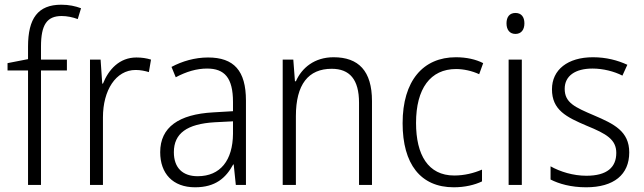

<svg xmlns="http://www.w3.org/2000/svg" viewBox="-20 -785 2732 815"><path d="M264 -486V-532H154V-587C154 -680 179 -717 242 -717C264 -717 289 -712 310 -704L324 -750C300 -759 273 -765 240 -765C141 -765 99 -707 99 -587V-534L12 -517V-486H99V0H154V-486Z M559 -541C487 -541 441 -490 417 -430H414L407 -532H362V0H417V-287C417 -401 471 -488 556 -488C576 -488 595 -484 612 -479L621 -532C602 -538 581 -541 559 -541Z M863 -541C807 -541 753 -525 708 -501L726 -457C771 -481 815 -494 859 -494C933 -494 969 -455 969 -352V-313L885 -308C739 -300 660 -245 660 -139C660 -49 713 10 808 10C895 10 939 -30 970 -87H972L981 0H1024V-358C1024 -485 973 -541 863 -541ZM891 -266 969 -270V-217C968 -105 916 -37 819 -37C756 -37 718 -72 718 -139C718 -219 774 -259 891 -266Z M1396 -542C1315 -542 1261 -497 1236 -440H1232L1225 -532H1180V0H1236V-292C1236 -427 1289 -493 1388 -493C1464 -493 1504 -448 1504 -349V0H1559V-356C1559 -484 1502 -542 1396 -542Z M1906 10C1953 10 1995 0 2026 -15V-65C1991 -50 1951 -40 1908 -40C1797 -40 1746 -128 1746 -263C1746 -409 1807 -492 1916 -492C1948 -492 1984 -484 2014 -470L2031 -517C2000 -533 1960 -542 1915 -542C1776 -542 1689 -442 1689 -262C1689 -89 1765 10 1906 10Z M2168 -730C2143 -730 2130 -713 2130 -686C2130 -658 2144 -641 2168 -641C2192 -641 2206 -658 2206 -686C2206 -713 2193 -730 2168 -730ZM2195 -532H2139V0H2195Z M2651 -138C2651 -228 2586 -259 2502 -295C2420 -330 2377 -349 2377 -408C2377 -463 2422 -494 2495 -494C2540 -494 2587 -482 2622 -464L2643 -510C2602 -529 2553 -542 2497 -542C2390 -542 2323 -489 2323 -406C2323 -318 2384 -288 2471 -251C2554 -217 2596 -193 2596 -136C2596 -75 2557 -39 2469 -39C2413 -39 2358 -56 2317 -79V-23C2352 -5 2403 10 2468 10C2586 10 2651 -44 2651 -138Z"/></svg>

Font: Noto Sans Telugu SemiCondensed Light
Style: Regular
Weight: 300
Width: 4
Designer: Jelle Bosma - Monotype Design Team
Foundry: Monotype Imaging Inc.
Version: Version 2.005